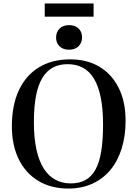

<svg xmlns="http://www.w3.org/2000/svg" viewBox="-20 -1082 799 1116"><path d="M378 14Q277 14 203 -30.5Q129 -75 89 -156.5Q49 -238 49 -348Q49 -471 90 -558Q131 -645 207 -691Q283 -737 388 -737Q486 -737 558 -694Q630 -651 670 -571Q710 -491 710 -380Q710 -291 687 -218Q664 -145 621 -93.5Q578 -42 516 -14Q454 14 378 14ZM392 -16Q440 -16 475.5 -35Q511 -54 534 -94.5Q557 -135 568 -200Q579 -265 579 -358Q579 -449 565.5 -515.5Q552 -582 526 -625Q500 -668 461.5 -688.5Q423 -709 373 -709Q325 -709 288.5 -690Q252 -671 227 -630.5Q202 -590 189.5 -526Q177 -462 177 -371Q177 -281 191.5 -214Q206 -147 234 -103Q262 -59 301.5 -37.5Q341 -16 392 -16ZM381 -793Q347 -793 326.5 -812.5Q306 -832 306 -864Q306 -896 326.5 -916Q347 -936 381 -936Q416 -936 436.5 -916.5Q457 -897 457 -865Q457 -833 436.5 -813Q416 -793 381 -793ZM240 -985V-1062H524V-985Z"/></svg>

Font: Literata 60pt Medium
Style: Regular
Weight: 500
Designer: Latin by Veronika Burian and Jose Scaglione. Greek by Irene Vlachou. Cyrillic by Vera Evstafieva.
Foundry: TypeTogether
Version: Version 3.103;gftools[0.9.29]